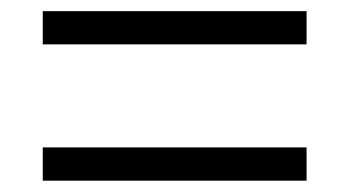

<svg xmlns="http://www.w3.org/2000/svg" viewBox="-20 -518 626 344"><path d="M56.6 -194.3H529.3V-253.9H56.6ZM56.6 -438.5H529.3V-498H56.6Z"/></svg>

Font: Cascadia Code PL Light
Style: Regular
Weight: 300
Monospace: yes
Designer: Aaron Bell
Foundry: Saja Typeworks
Version: Version 2404.023